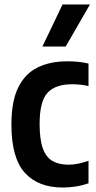

<svg xmlns="http://www.w3.org/2000/svg" viewBox="-20 -828 430 858"><path d="M260.5 10Q150.5 10 90.8 -56Q31 -122 31 -272Q31 -374.5 61 -436.2Q91 -498 147 -526Q203 -554 281 -554Q305 -554 328.8 -551.8Q352.5 -549.5 375.5 -544V-443.5Q356.5 -448 337 -449.8Q317.5 -451.5 302.5 -451.5Q227.5 -451.5 192.2 -413.2Q157 -375 157 -274.5Q157 -204.5 171.5 -164.8Q186 -125 214.8 -108.5Q243.5 -92 286.5 -92Q325.5 -92 375.5 -109.5V-9Q347.5 1 318 5.5Q288.5 10 260.5 10ZM169.5 -620 259.5 -808H382L273.5 -620Z"/></svg>

Font: Encode Sans Cnd SmBold
Style: Regular
Weight: 600
Width: 3
Designer: Multiple Designers
Foundry: Impallari Type
Version: Version 3.002; ttfautohint (v1.8.3) -l 8 -r 50 -G 200 -x 14 